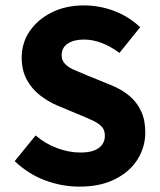

<svg xmlns="http://www.w3.org/2000/svg" viewBox="-20 -684 596 716"><path d="M276.2 12Q210.7 12 147.9 -11.6Q85.2 -35.1 34.8 -83.1L112.8 -178.9Q147.8 -148.6 192.3 -131.9Q236.8 -115.2 279.5 -115.2Q325.8 -115.2 348.4 -132.1Q371.1 -148.9 371.1 -178.1Q371.1 -199.1 359.5 -211.5Q347.9 -224 326.9 -234Q306 -244 277.2 -255.7L192.5 -291Q158.5 -305.7 128.3 -329.3Q98.2 -352.9 79.5 -387.6Q60.9 -422.3 60.9 -469.5Q60.9 -523.9 90.7 -567.7Q120.5 -611.4 172.8 -637.6Q225.1 -663.8 293.1 -663.8Q352.2 -663.8 406.9 -642.7Q461.6 -621.7 502.7 -582.5L425.4 -486.7Q392.9 -510.9 359.5 -523.7Q326.1 -536.5 293.1 -536.5Q255.4 -536.5 232.7 -521.4Q209.9 -506.3 209.9 -478.1Q209.9 -458.5 222.8 -445.4Q235.6 -432.2 258.5 -422.5Q281.5 -412.8 309.5 -401L392.5 -367.3Q433 -351.1 461.7 -327.3Q490.4 -303.4 506.1 -269.7Q521.8 -236.1 521.8 -190Q521.8 -135.9 493.1 -89.8Q464.4 -43.7 409.2 -15.9Q354.1 12 276.2 12Z"/></svg>

Font: SourceSans3VF
Style: Regular
Weight: 200
Designer: Paul D. Hunt
Foundry: Adobe
Version: Version 3.052;hotconv 1.1.0;makeotfexe 2.6.0